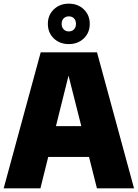

<svg xmlns="http://www.w3.org/2000/svg" viewBox="-21 -1025 750 1045"><path d="M-1 0 200.5 -740H507L708.5 0H506.5L463.5 -171H241.5L199 0ZM283.5 -338.5H421.5L352 -613.5ZM353.5 -785Q304 -785 271.8 -816Q239.5 -847 239.5 -895Q239.5 -943 271.8 -974Q304 -1005 353.5 -1005Q403 -1005 435.2 -974Q467.5 -943 467.5 -895Q467.5 -847 435.2 -816Q403 -785 353.5 -785ZM353.5 -854Q371 -854 381.8 -865.2Q392.5 -876.5 392.5 -895Q392.5 -914 381.8 -925Q371 -936 353.5 -936Q336.5 -936 325.5 -925Q314.5 -914 314.5 -895Q314.5 -876.5 325.5 -865.2Q336.5 -854 353.5 -854Z"/></svg>

Font: Encode Sans SemiCondensed SemiCondensed Black
Style: Regular
Weight: 900
Width: 4
Designer: Multiple Designers
Foundry: Impallari Type
Version: Version 3.000; ttfautohint (v1.8.3) -l 8 -r 50 -G 200 -x 14 